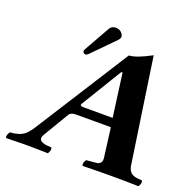

<svg xmlns="http://www.w3.org/2000/svg" viewBox="-128 -855 995 988"><g transform="rotate(20 370.0 -361.5)"><path d="M333 -283.2H485.4L453.6 -520H446.8L310.5 -296.4Q303.7 -284.7 322.8 -283.2Q327.1 -283.2 333 -283.2ZM181.6 -79.1Q159.7 -42.5 211.9 -34.7Q222.2 -33.2 240.7 -32.2Q247.6 -23.9 238.3 -4.4Q235.8 0 233.4 2Q159.7 0 101.1 0Q79.1 0 6.3 2Q-0.5 -6.3 9.3 -25.4Q11.7 -29.8 13.7 -32.2Q65.4 -35.6 91.8 -57.1Q110.8 -73.7 128.9 -102.1L454.1 -613.8Q491.2 -613.8 573.7 -658.2L658.2 -85.9Q664.1 -43.9 701.2 -36.1Q710 -34.2 736.8 -32.2Q743.7 -23.9 734.4 -4.4Q731.9 0 729.5 2Q655.8 0 596.2 0Q500 0 424.8 2Q418 -6.3 427.2 -25.4Q429.7 -29.8 431.6 -32.2Q488.8 -36.1 497.6 -39.6Q516.6 -48.8 514.2 -71.8L493.2 -234.9H302.7Q275.4 -234.9 266.1 -220.7Q265.1 -218.8 264.2 -217.8ZM342.3 -725.1Q366.7 -725.1 380.4 -705.6Q386.2 -695.8 385.3 -687Q382.3 -677.7 377 -671.9L256.8 -549.8Q249 -542.5 244.1 -542Q231 -542 227.5 -552.2Q227.1 -554.7 227.1 -556.2Q228.5 -562 230 -564.9L310.5 -708Q321.3 -724.6 342.3 -725.1Z"/></g></svg>

Font: Linux Libertine Slanted O
Style: Bold Slanted
Weight: 700
Designer: Philipp H. Poll
Foundry: Philipp H. Poll
Version: Version 5.0.0